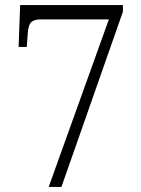

<svg xmlns="http://www.w3.org/2000/svg" viewBox="-20 -733 553 753"><path d="M171 0 407 -657H140Q114 -657 102.5 -646Q91 -635 89 -604L85 -549H53L59 -713H462V-687L221 0Z"/></svg>

Font: Noto Serif Tamil SemiCondensed Light
Style: Regular
Weight: 300
Width: 4
Designer: Indian Type Foundry, Tom Grace, and the Monotype Design Team
Foundry: Monotype Imaging Inc.
Version: Version 2.004; ttfautohint (v1.8.4.7-5d5b)